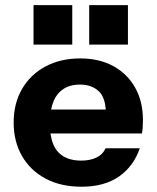

<svg xmlns="http://www.w3.org/2000/svg" viewBox="-20 -711 598 731"><path d="M255.1 -541.1V-691.4H107.6V-541.1ZM467.1 -541.1V-691.4H319.6V-541.1ZM494.8 -377C475.1 -412.1 447.5 -439.4 411.8 -459.1C376.2 -478.7 334.1 -488.6 285.5 -488.6C235.1 -488.6 190.9 -478.2 152.7 -457.7C114.5 -437.2 84.9 -408.5 63.7 -372C42.6 -335.4 32 -292.8 32 -244.3C32 -196.3 42.6 -153.9 63.7 -117.1C84.9 -80.3 114.9 -51.5 153.7 -30.9C192.4 -10.3 237.9 -0.1 290.1 -0.1C348.4 -0.1 396.2 -13.1 433.4 -39.2C470.5 -65.4 496.9 -101.2 512.2 -146.6H382.2C374.3 -130 362.3 -118.1 346.3 -110.7C330.3 -103.2 311.3 -99.5 289.1 -99.5C249.1 -99.5 219.2 -111.2 199.2 -134.6C185.1 -151 176.3 -174 172.1 -202.8H520.5C521.8 -210.2 522.7 -218 523.3 -226.4C523.9 -234.6 524.2 -243.7 524.2 -253.6C524.2 -300.9 514.4 -342.1 494.7 -377.1ZM174.6 -294.1C179.4 -317.6 187.3 -337.4 199.3 -352.1C219.3 -376.7 247.4 -389 283.7 -389C315 -389 339.8 -379.9 357.9 -361.8C373 -346.7 380.3 -323 382.9 -294Z"/></svg>

Font: Diatome Awesome Bold
Style: Regular
Weight: 400
Designer: 15.100.17
Foundry: 15.100.17
Version: Version 1.010;Fontself Maker 3.5.8